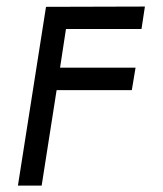

<svg xmlns="http://www.w3.org/2000/svg" viewBox="-20 -581 510 601"><path d="M110.4 0H36.1L124 -559.6L433.6 -560.5L422.9 -490.2H186.5L168 -369.1H404.3L392.6 -298.8H157.2Z"/></svg>

Font: Geo
Style: Oblique
Weight: 500
Italic angle: -11°
Version: Version 001.2